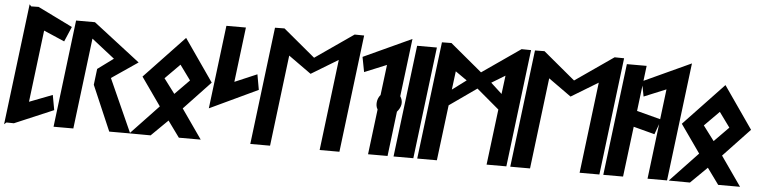

<svg xmlns="http://www.w3.org/2000/svg" viewBox="-51 -1187 5814 1470"><g transform="rotate(5 2855.5 -452.0)"><path d="M27 -1 84 0 383 -127 362 -242 185 -174 253 -727 413 -658 462 -773 195 -904 138 -903 125 -918 10 14Z M794 -410 995 -547 635 -825H490L389 0H541L627 -698L804 -559L683 -470L668 -347L817 0H978Z M1399 -444 1288 -331 1203 -444 1316 -558ZM1034 -442 1186 -226 972 0 1135 1 1262 -124 1352 0H1520L1362 -226L1566 -442L1341 -766Z M1561 -244 1930 -418 1909 -536 1738 -463 1790 -885H1640Z M2434 0H2586L2697 -903L2624 -904L2330 -700L2085 -904L2012 -903L1901 0H2053L2139 -700L2314 -575L2520 -700Z M2998 -344C3012 -360 3025 -381 3028 -404C3031 -427 3024 -447 3013 -464L3068 -909L2699 -739L2721 -624L2891 -694L2862 -460C2848 -444 2840 -424 2838 -404C2836 -384 2838 -365 2849 -348L2806 0H2956Z M3154 0 3260 -860H3108L3002 0Z M3402 -549 3420 -691 3509 -629ZM3698 -628 3802 -691 3784 -549ZM3869 0 3980 -903 3907 -904 3613 -700 3368 -904 3295 -903 3184 0H3335L3388 -427L3597 -574L3770 -428L3717 0Z M4432 0H4584L4695 -903L4622 -904L4328 -700L4083 -904L4010 -903L3899 0H4051L4137 -700L4312 -575L4518 -700Z M4766 0 4814 -387 4977 -344 5019 -460 4829 -510 4872 -860H4720L4614 0Z M5216 -909 4847 -739 4869 -624 5039 -694 4954 0H5104Z M5544 -444 5433 -331 5348 -444 5461 -558ZM5179 -442 5331 -226 5117 0 5280 1 5407 -124 5497 0H5665L5507 -226L5711 -442L5486 -766Z"/></g></svg>

Font: Ny Stormning
Style: SvKr
Weight: 900
Designer: Robert Jablonski, Mew Too
Foundry: Cannot Into Space Fonts
Version: Version 0.90